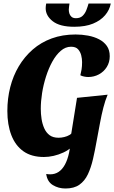

<svg xmlns="http://www.w3.org/2000/svg" viewBox="-20 -877 654 1097"><path d="M231 20Q160 20 114 -12.5Q68 -45 45 -104.5Q22 -164 22 -243Q22 -314 38.5 -379Q55 -444 87.5 -498.5Q120 -553 167 -594Q214 -635 275.5 -657.5Q337 -680 412 -680Q448 -680 483 -673.5Q518 -667 546 -652.5Q574 -638 590.5 -614.5Q607 -591 607 -556Q607 -521 590 -494Q573 -467 545 -452Q517 -437 484 -437Q474 -437 461 -439.5Q448 -442 439 -447Q443 -462 446 -480Q449 -498 449 -522Q449 -541 444 -561Q439 -581 426 -595.5Q413 -610 386 -610Q354 -610 327 -586.5Q300 -563 279 -525Q258 -487 243 -440Q228 -393 220.5 -345.5Q213 -298 213 -256Q213 -226 217.5 -197Q222 -168 233 -143.5Q244 -119 263.5 -104.5Q283 -90 315 -90Q330 -90 347 -94Q364 -98 377.5 -106Q391 -114 394 -126L393 -40Q371 -19 343 -6Q315 7 286.5 13.5Q258 20 231 20ZM354 200Q314 200 282 180.5Q250 161 244 117Q250 118 256 118.5Q262 119 267 119Q294 119 315 105Q336 91 351 63.5Q366 36 374.5 -3.5Q383 -43 384 -94L420 -318L595 -336Q581 -303 570.5 -262Q560 -221 551.5 -175Q543 -129 533 -76Q523 -19 511.5 31Q500 81 482 119Q464 157 433.5 178.5Q403 200 354 200ZM404 -724Q322 -724 281.5 -755.5Q241 -787 241 -830Q241 -842 244 -857H377Q376 -847 374.5 -838.5Q373 -830 373 -822Q373 -812 376 -801Q379 -790 388 -781.5Q397 -773 414 -773Q438 -773 452 -786.5Q466 -800 473.5 -819.5Q481 -839 486 -857H613Q606 -820 580.5 -790Q555 -760 511.5 -742Q468 -724 404 -724Z"/></svg>

Font: Sansita Swashed Light
Style: Bold
Weight: 700
Version: Version 1.003